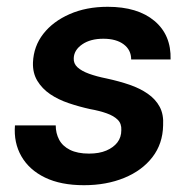

<svg xmlns="http://www.w3.org/2000/svg" viewBox="-20 -533 567 565"><path d="M227 12Q159 12 112.5 -10.5Q66 -33 43 -73Q20 -113 24 -164H144Q144 -141 154 -122Q164 -103 186 -92Q208 -81 242 -81Q272 -81 293 -90Q314 -99 325.5 -114Q337 -129 337 -150Q338 -169 326.5 -180.5Q315 -192 294 -199.5Q273 -207 245 -212Q213 -219 182 -229.5Q151 -240 127.5 -256Q104 -272 90 -295Q76 -318 77 -349Q79 -397 107.5 -433.5Q136 -470 185 -491.5Q234 -513 297 -513Q385 -513 434.5 -471.5Q484 -430 482 -358H366Q366 -386 344 -402.5Q322 -419 284 -419Q246 -419 222 -402.5Q198 -386 197 -362Q196 -346 208 -335Q220 -324 242 -316Q264 -308 294 -302Q331 -294 361.5 -283.5Q392 -273 415 -257Q438 -241 450 -218.5Q462 -196 460 -164Q459 -110 428.5 -70.5Q398 -31 345.5 -9.5Q293 12 227 12Z"/></svg>

Font: DM Sans 18pt SemiBold
Style: Italic
Weight: 600
Italic angle: -10°
Designer: Colophon Foundry, Jonny Pinhorn
Foundry: Colophon Foundry
Version: Version 4.004;gftools[0.9.30]